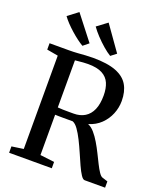

<svg xmlns="http://www.w3.org/2000/svg" viewBox="-175 -1108 1038 1222"><g transform="rotate(20 344.0 -497.5)"><path d="M34.5 0V-43L114 -54.5V-686.5L38 -700V-743H167.5Q199.5 -743 227 -745Q254.5 -747 279.8 -748.8Q305 -750.5 330 -750.5Q428.5 -750.5 486.8 -727.8Q545 -705 570.2 -661.2Q595.5 -617.5 595.5 -554Q595.5 -508.5 578 -465.8Q560.5 -423 527 -390.5Q493.5 -358 444.5 -343.5Q468 -334 488.8 -310Q509.5 -286 528.2 -254.5Q547 -223 563.5 -189.5Q580 -156 594.8 -126.5Q609.5 -97 622.8 -77.5Q636 -58 647 -54.5L684.5 -42.5V0H546Q534 0 519.8 -21.8Q505.5 -43.5 489.8 -78.2Q474 -113 456.8 -153Q439.5 -193 421 -230Q402.5 -267 383.8 -293.2Q365 -319.5 346 -326.5Q335 -326.5 318.2 -326.5Q301.5 -326.5 283.2 -326.5Q265 -326.5 249.8 -326.8Q234.5 -327 227 -327.5V-54.5L323.5 -43V0ZM335 -374.5Q379 -374.5 410.5 -393.8Q442 -413 458.8 -451.5Q475.5 -490 475.5 -548Q475.5 -595.5 460.8 -630.2Q446 -665 410.5 -683.8Q375 -702.5 314 -702.5Q296.5 -702.5 281.2 -701.2Q266 -700 252.5 -698.5Q239 -697 227 -696V-377Q241 -375.5 262.5 -375Q284 -374.5 304.2 -374.5Q324.5 -374.5 335 -374.5ZM239.5 -799.5Q222 -809.5 200 -826Q178 -842.5 155.5 -862.5Q133 -882.5 113.2 -903.2Q93.5 -924 80.5 -942.5L149 -994.5L277.5 -829.5L240.5 -799.5ZM427.5 -799.5Q404 -813.5 375.8 -838Q347.5 -862.5 321.2 -890.5Q295 -918.5 277.5 -943.5L346.5 -995L465 -827.5L428.5 -799.5Z"/></g></svg>

Font: Merriweather 48pt Medium
Style: Regular
Weight: 500
Version: Version 2.100